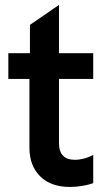

<svg xmlns="http://www.w3.org/2000/svg" viewBox="-20 -730 425 760"><path d="M257 10Q181 10 138.8 -32.2Q96.5 -74.5 96.5 -145.5V-417.5H13V-519.5H98.5V-631.5L213.5 -710.5V-519.5H349V-417.5H213.5V-163.5Q213.5 -97.5 276.5 -97.5Q312 -97.5 349 -116.5V-5Q333 1 307.8 5.5Q282.5 10 257 10Z"/></svg>

Font: Acari Sans
Style: Bold
Weight: 700
Designer: Alfredo Marco Pradil and Stefan Peev (font) & Cristiano Sobral (main changes)
Foundry: Alfredo Marco Pradil and Stefan Peev (font) & Cristiano Sobral (main changes)
Version: Version 1.063; ttfautohint (v1.8.3)